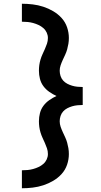

<svg xmlns="http://www.w3.org/2000/svg" viewBox="-20 -853 540 1026"><path d="M97 153V57Q113 57 128 55.5Q143 54 157.5 50Q172 46 186 39.5Q200 33 211.5 23Q223 13 229.5 -1Q236 -15 236 -30Q236 -46 231 -60.5Q226 -75 220 -88.5Q214 -102 207.5 -116Q201 -130 196.5 -145Q192 -160 190 -175Q188 -190 188 -205Q188 -227 193.5 -248.5Q199 -270 212 -287.5Q225 -305 243.5 -318Q262 -331 282 -340Q262 -349 243.5 -362Q225 -375 212 -392.5Q199 -410 193.5 -431.5Q188 -453 188 -475Q188 -490 190 -505Q192 -520 196.5 -535Q201 -550 207.5 -564Q214 -578 220 -591.5Q226 -605 231 -619.5Q236 -634 236 -650Q236 -665 229.5 -679Q223 -693 211.5 -703Q200 -713 186 -719.5Q172 -726 157.5 -730Q143 -734 128 -735.5Q113 -737 97 -737V-833Q126 -833 155 -829.5Q184 -826 211.5 -817Q239 -808 264.5 -793Q290 -778 309.5 -756.5Q329 -735 338.5 -707Q348 -679 348 -650Q348 -634 345.5 -619Q343 -604 339 -589.5Q335 -575 328.5 -561Q322 -547 315.5 -533Q309 -519 304 -504.5Q299 -490 299 -475Q299 -461 303.5 -447Q308 -433 317.5 -422.5Q327 -412 339.5 -405.5Q352 -399 365.5 -395Q379 -391 393.5 -389.5Q408 -388 422 -388V-292Q408 -292 393.5 -290.5Q379 -289 365.5 -285Q352 -281 339.5 -274.5Q327 -268 317.5 -257.5Q308 -247 303.5 -233Q299 -219 299 -205Q299 -190 304 -175.5Q309 -161 315.5 -147Q322 -133 328.5 -119Q335 -105 339 -90.5Q343 -76 345.5 -61Q348 -46 348 -30Q348 -1 338.5 27Q329 55 309.5 76.5Q290 98 264.5 113Q239 128 211.5 137Q184 146 155 149.5Q126 153 97 153Z"/></svg>

Font: Iosevka Curly
Style: Bold
Weight: 700
Monospace: yes
Designer: Belleve Invis
Foundry: Belleve Invis
Version: Version 22.1.2; ttfautohint (v1.8.4)